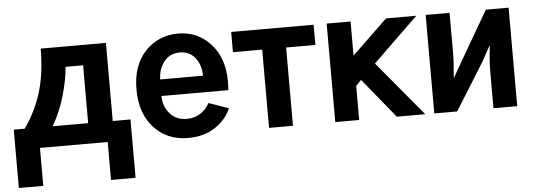

<svg xmlns="http://www.w3.org/2000/svg" viewBox="-51 -744 3114 1117"><g transform="rotate(-5 1505.5 -186.0)"><path d="M17.6 -119.1H81.1Q145.5 -209 179.7 -316.9Q213.9 -424.8 214.8 -575.2H595.7V-119.1H699.2V221.7H555.7V0H160.2V221.7H17.6ZM245.1 -119.1H452.1V-457H349.6Q344.7 -386.7 318.8 -294.9Q293 -203.1 245.1 -119.1Z M749 -290Q749 -429.7 825.7 -511.2Q902.3 -592.8 1018.6 -592.8Q1131.8 -592.8 1207.5 -509.8Q1283.2 -426.8 1283.2 -293Q1283.2 -256.8 1281.2 -239.3H890.6Q890.6 -179.7 927.2 -136.7Q963.9 -93.8 1027.3 -93.8Q1072.3 -93.8 1106.9 -116.7Q1141.6 -139.6 1159.2 -174.8L1275.4 -133.8Q1248 -69.3 1183.1 -25.9Q1118.2 17.6 1023.4 17.6Q902.3 17.6 825.7 -65.9Q749 -149.4 749 -290ZM891.6 -335.9H1141.6Q1141.6 -396.5 1108.9 -439.5Q1076.2 -482.4 1018.6 -482.4Q960 -482.4 926.3 -439Q892.6 -395.5 891.6 -335.9Z M1327.1 -457V-575.2H1808.6V-457H1637.7V0H1498V-457Z M1884.8 0V-575.2H2024.4V-376L2231.4 -575.2H2408.2L2144.5 -319.3L2410.2 0H2244.1L2055.7 -231.4L2024.4 -199.2V0Z M2462.9 0V-575.2H2602.5V-341.8Q2602.5 -285.2 2593.8 -197.3H2595.7L2658.2 -306.6L2814.5 -575.2H2947.3V0H2808.6V-208Q2808.6 -284.2 2819.3 -365.2H2817.4L2767.6 -274.4L2596.7 0Z"/></g></svg>

Font: Gothic A1 ExtraBold
Style: Regular
Weight: 800
Designer: HanYang I&C Co.,Ltd.
Foundry: HanYang I&C Co.,Ltd.
Version: Version 2.50